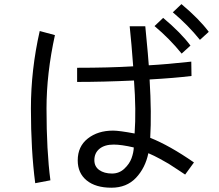

<svg xmlns="http://www.w3.org/2000/svg" viewBox="-20 -875 1040 913"><path d="M127 -359.4Q127 -543 168.9 -727.5L241.2 -708Q201.2 -525.4 201.2 -359.4Q201.2 -157.2 219.7 -17.6L147.5 -3.9Q127 -159.2 127 -359.4ZM349.6 -112.3Q349.6 -178.7 397.5 -216.3Q445.3 -253.9 517.6 -253.9Q546.9 -253.9 620.1 -240.2Q627.9 -350.6 617.2 -492.2Q469.7 -485.4 346.7 -485.4V-552.7Q497.1 -552.7 613.3 -559.6Q605.5 -667 596.7 -750H670.9Q686.5 -587.9 687.5 -564.5Q774.4 -569.3 889.6 -582L890.6 -513.7Q811.5 -503.9 691.4 -497.1Q701.2 -335 694.3 -219.7Q787.1 -182.6 902.3 -102.5L860.4 -44.9Q855.5 -47.9 825.7 -67.9Q795.9 -87.9 782.2 -96.2Q768.6 -104.5 740.7 -119.6Q712.9 -134.8 685.5 -146.5Q670.9 -76.2 626.5 -29.3Q582 17.6 509.8 17.6Q434.6 17.6 392.1 -17.1Q349.6 -51.8 349.6 -112.3ZM428.7 -113.3Q428.7 -83 452.1 -66.4Q475.6 -49.8 512.7 -49.8Q546.9 -49.8 571.3 -72.8Q595.7 -95.7 605.5 -122.6Q615.2 -149.4 616.2 -173.8Q557.6 -187.5 520.5 -187.5Q477.5 -187.5 453.1 -167.5Q428.7 -147.5 428.7 -113.3ZM801.8 -816.4 842.8 -855.5Q927.7 -784.2 972.7 -723.6L930.7 -685.5Q874 -755.9 801.8 -816.4ZM714.8 -751 755.9 -790Q840.8 -718.8 885.7 -658.2L843.8 -620.1Q787.1 -690.4 714.8 -751Z"/></svg>

Font: Gothic A1
Style: Regular
Weight: 400
Designer: HanYang I&C Co.,Ltd.
Foundry: HanYang I&C Co.,Ltd.
Version: Version 2.50